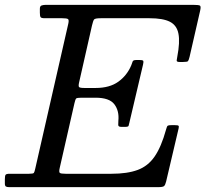

<svg xmlns="http://www.w3.org/2000/svg" viewBox="-60 -770 845 790"><path d="M246.5 -346 185.5 -78Q182 -62.5 186 -58.8Q190 -55 210 -55H398Q464 -55 506.5 -70.8Q549 -86.5 576.2 -126Q603.5 -165.5 623 -236Q626 -246.5 628.2 -250.8Q630.5 -255 645 -255H660Q671.5 -255 674.2 -252.8Q677 -250.5 675 -242L623.5 -23Q620 -8.5 614.8 -4.2Q609.5 0 591 0H-22Q-31 0 -35.5 -2.5Q-40 -5 -40 -15V-32Q-40 -46.5 -37 -50.8Q-34 -55 -20 -55H59Q76.5 -55 79.2 -58.5Q82 -62 85 -76L221 -672.5Q224.5 -688 219.8 -691.5Q215 -695 196 -695H124Q110 -695 107 -699.5Q104 -704 104 -718V-734Q104 -745 111.2 -747.5Q118.5 -750 128 -750H736Q758 -750 762.8 -746.8Q767.5 -743.5 763.5 -726L720 -536Q716.5 -522 713.5 -518.5Q710.5 -515 693 -515H678.5Q666 -515 667 -521.8Q668 -528.5 669.5 -537Q681 -597 674.2 -631.5Q667.5 -666 639 -680.5Q610.5 -695 555 -695H355Q330.5 -695 326.8 -689.5Q323 -684 318.5 -665L265.5 -431Q262 -416 265.2 -412Q268.5 -408 288 -408H333Q391 -408 426.8 -433.8Q462.5 -459.5 480 -501Q483.5 -509.5 485.5 -516.2Q487.5 -523 499.5 -523H515Q528.5 -523 529.8 -519Q531 -515 528.5 -504L472.5 -266Q470.5 -256.5 469 -252.2Q467.5 -248 455 -248H439Q426.5 -248 426.5 -256Q426.5 -264 427 -273Q431 -314 410.5 -341Q390 -368 333 -368H275Q256.5 -368 253.2 -364.5Q250 -361 246.5 -346Z"/></svg>

Font: Besley
Style: Italic
Weight: 400
Italic angle: -13°
Designer: Owen Earl
Foundry: indestructible type*
Version: Version 4.000; ttfautohint (v1.8.4.7-5d5b)